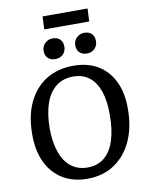

<svg xmlns="http://www.w3.org/2000/svg" viewBox="-111 -1140 950 1232"><g transform="rotate(-10 364.0 -524.0)"><path d="M57 -328Q57 -448 98 -534.5Q139 -621 214 -668.5Q289 -716 393 -716Q487 -716 553.5 -675.5Q620 -635 655.5 -560Q691 -485 690 -382Q690 -263 649 -174Q608 -85 533.5 -35.5Q459 14 357 14Q264 14 196 -28Q128 -70 92 -147Q56 -224 57 -328ZM174 -349Q174 -259 196.5 -193Q219 -127 263.5 -92Q308 -57 371 -57Q436 -57 480 -93Q524 -129 546.5 -197.5Q569 -266 569 -364Q570 -455 548.5 -518Q527 -581 484.5 -614.5Q442 -648 379 -648Q315 -648 269 -613Q223 -578 199 -511Q175 -444 174 -349ZM222 -842Q222 -872 242.5 -892Q263 -912 292 -912Q324 -912 341 -894.5Q358 -877 358 -847Q358 -817 338.5 -797.5Q319 -778 287 -778Q257 -778 239.5 -795.5Q222 -813 222 -842ZM428 -842Q428 -872 448.5 -892Q469 -912 499 -912Q530 -912 547 -894.5Q564 -877 564 -847Q564 -817 544 -797.5Q524 -778 494 -778Q463 -778 445.5 -795.5Q428 -813 428 -842ZM254 -1062H547L543 -978H250Z"/></g></svg>

Font: Literata Medium
Style: Italic
Weight: 500
Italic angle: -2°
Designer: Latin by Veronika Burian and Jose Scaglione. Greek by Irene Vlachou. Cyrillic by Vera Evstafieva
Foundry: TypeTogether
Version: Version 3.103;gftools[0.9.29]